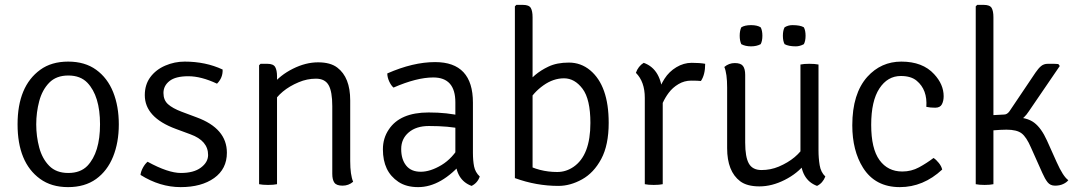

<svg xmlns="http://www.w3.org/2000/svg" viewBox="-20 -755 4421 787"><path d="M259 12Q190.5 12 144 -22Q52 -89 52 -245.5Q52 -401.5 145 -469Q191 -502.5 259.5 -502.5Q328 -502.5 374.2 -469Q420.5 -435.5 443.8 -377.5Q467 -319.5 467 -245.2Q467 -171 443.5 -112.8Q420 -54.5 373.8 -21.2Q327.5 12 259 12ZM260 -46Q309.5 -46 338 -75Q390 -129.5 390 -245.5Q390 -361.5 338 -416Q309.5 -445.5 260 -445.5Q210.5 -445.5 181.8 -416Q153 -386.5 140.8 -340.5Q128.5 -294.5 128.5 -245.2Q128.5 -196 140.8 -150.2Q153 -104.5 181.8 -75.2Q210.5 -46 260 -46Z M556 -38Q557 -51 565.5 -67Q574 -83 585 -92Q669 -46 721.5 -46Q774 -46 803.2 -67.8Q832.5 -89.5 833 -119Q833.5 -178 760.5 -204.5L701 -226.5Q573.5 -273.5 573.5 -365Q573.5 -408 596.2 -438.8Q619 -469.5 657.2 -486Q695.5 -502.5 737 -502.5Q823 -502.5 892.5 -470Q894 -436.5 869.5 -412Q804.5 -442.5 752 -442.5Q699.5 -442.5 674.8 -423Q650 -403.5 650 -374Q650 -344.5 668.8 -327.8Q687.5 -311 724.5 -297L786 -274Q910 -228.5 910 -129Q910 -62.5 857.8 -25.2Q805.5 12 720.5 12Q635.5 12 556 -38Z M1115.5 0Q1101.5 3 1078.8 3Q1056 3 1042 0V-487.5L1048 -493.5H1075.5Q1100.5 -493.5 1108 -480.2Q1115.5 -467 1115.5 -442ZM1427.5 -10Q1409 6 1384.2 6Q1359.5 6 1350.8 -6Q1342 -18 1342 -42.5V-320Q1342 -379.5 1327 -406Q1312 -432.5 1275.2 -432.5Q1238.5 -432.5 1204.5 -418Q1129 -386.5 1095.5 -327.5V-406Q1128 -447 1180.5 -473.2Q1233 -499.5 1283.8 -499.5Q1334.5 -499.5 1362.5 -478Q1415.5 -438 1415.5 -343.5V-95Q1415.5 -38.5 1427.5 -10Z M1879.5 -94.5Q1789 12 1694 12Q1645.5 12 1613.2 -9.5Q1581 -31 1565.2 -64.2Q1549.5 -97.5 1549.5 -143Q1549.5 -188.5 1573.5 -224Q1619.5 -294 1737 -294Q1814 -294 1872 -279.5V-226.5Q1821.5 -238.5 1738 -238.5Q1686 -238.5 1655.2 -212.2Q1624.5 -186 1624.5 -144Q1624.5 -102 1644.8 -76.5Q1665 -51 1704.5 -51Q1744 -51 1789.8 -78.5Q1835.5 -106 1867 -162ZM1763.5 -500.5Q1918.5 -500.5 1918.5 -334.5V-128.5Q1918.5 -97 1923.2 -73Q1928 -49 1946.5 -31.5Q1937.5 -5 1913 7Q1848 -17 1846.5 -103.5V-335.5Q1846.5 -437.5 1756 -437.5Q1688 -437.5 1593 -396Q1583 -404.5 1575.2 -421.5Q1567.5 -438.5 1567.5 -454Q1673 -500.5 1763.5 -500.5Z M2163 -25H2090.5V-729L2096.5 -735H2123.5Q2148.5 -735 2155.8 -722.2Q2163 -709.5 2163 -684.5ZM2128.5 -85Q2190 -50 2264 -50Q2300.5 -50 2331.5 -71.5Q2400 -119 2400 -251Q2400 -348.5 2367.8 -391.2Q2335.5 -434 2291.8 -434Q2248 -434 2207.2 -405Q2166.5 -376 2144.5 -336L2133 -402Q2166.5 -453 2228 -482Q2262.5 -498.5 2311.8 -498.5Q2361 -498.5 2399 -467Q2475 -403.5 2475 -251.5Q2475 -160.5 2444.5 -103.5Q2414 -46.5 2365.8 -19.8Q2317.5 7 2269 7Q2178 7 2090.5 -25Z M2870.5 -493.5Q2870.5 -448.5 2853 -423Q2841 -424.5 2813 -424.5Q2785 -424.5 2761 -410.2Q2737 -396 2721 -374.5Q2692.5 -336.5 2681 -287L2667.5 -303.5Q2667.5 -375.5 2704 -432.5Q2722.5 -461.5 2752.5 -479.5Q2782.5 -497.5 2815.2 -497.5Q2848 -497.5 2870.5 -493.5ZM2623 -354Q2623 -420 2586.5 -456.5Q2596 -483.5 2618.5 -497.5Q2692 -471.5 2696.5 -361.5V0Q2682.5 3 2659.8 3Q2637 3 2623 0Z M3335 -490.5V-138.5Q3335 -106.5 3339.8 -77.8Q3344.5 -49 3363 -31.5Q3352.5 -4.5 3329 7Q3261 -18 3261 -114.5V-490.5Q3275 -493.5 3297.5 -493.5Q3320 -493.5 3335 -490.5ZM2949 -480.5Q2967.5 -496.5 2992 -496.5Q3016.5 -496.5 3025.5 -484.5Q3034.5 -472.5 3034.5 -448V-170.5Q3034.5 -111.5 3049.5 -84.8Q3064.5 -58 3101.5 -58Q3138.5 -58 3172 -72Q3247.5 -104 3281 -163V-85Q3249 -44 3196.5 -17.5Q3144 9 3093 9Q3042 9 3014 -12Q2960.5 -52.5 2960.5 -147.5V-396Q2960.5 -453.5 2949 -480.5ZM3012 -608.5Q3012 -629 3018.5 -643Q3033 -652 3058.5 -652Q3083.5 -652 3098 -643Q3105 -630 3105 -608.5Q3105 -587 3098 -574Q3081.5 -565 3058.5 -565Q3035 -565 3018.5 -574Q3012 -588 3012 -608.5ZM3189 -608.5Q3189 -630 3196 -643Q3210.5 -652 3228 -652Q3260.5 -652 3275 -643Q3282 -630 3282 -608.5Q3282 -587 3275 -574Q3258.5 -565 3242 -565Q3212.5 -565 3196 -574Q3189 -587 3189 -608.5Z M3842 -60Q3764.5 12 3668.5 12Q3567.5 12 3517.5 -67.5Q3473.5 -137.5 3473.5 -241.5Q3473.5 -371 3535 -440Q3591.5 -502.5 3674.5 -502.5Q3762 -502.5 3809 -451Q3848 -409 3848 -360.5Q3848 -341.5 3840.8 -327.5Q3833.5 -313.5 3813.2 -313.5Q3793 -313.5 3777 -317Q3782 -387 3737.5 -424Q3714.5 -443.5 3672.5 -443.5Q3618 -443.5 3584.5 -392.2Q3551 -341 3551 -243.2Q3551 -145.5 3585 -98.8Q3619 -52 3678.5 -52Q3715.5 -52 3747.2 -69.2Q3779 -86.5 3806.5 -107.5Q3817.5 -100.5 3828.2 -87Q3839 -73.5 3842 -60Z M4052 0Q4038 3 4015.8 3Q3993.5 3 3979.5 0V-729L3985.5 -735H4012.5Q4037.5 -735 4044.8 -722.2Q4052 -709.5 4052 -684.5ZM4311 -91Q4337.5 -31.5 4359 -16.5Q4352.5 -7.5 4338.2 -0.8Q4324 6 4304.5 6Q4285 6 4274 -8Q4263 -22 4252.5 -46L4206 -150Q4187.5 -193 4167.8 -208.2Q4148 -223.5 4105.5 -223.5Q4084 -223.5 4048 -220.5L4014.5 -217.5V-274.5H4135.5Q4189.5 -274.5 4219 -252.2Q4248.5 -230 4271.5 -179ZM4197 -298.5Q4178.5 -270 4155.5 -258.8Q4132.5 -247.5 4101.5 -247.5H4020.5V-281.5L4095.5 -285.5Q4108 -285.5 4117.5 -298.5L4224.5 -457.5Q4236 -474.5 4247.2 -484Q4258.5 -493.5 4275 -493.5H4300Q4308 -493.5 4318 -492.5L4324 -484.5Z"/></svg>

Font: Signika-CLs Light
Style: CLs-Regular
Weight: 300
Version: Version 2.003;gftools[0.9.32]